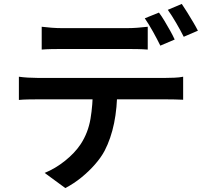

<svg xmlns="http://www.w3.org/2000/svg" viewBox="-20 -884 1040 976"><path d="M192 -748Q216 -745 243 -743Q270 -741 294 -741Q313 -741 347 -741Q381 -741 422 -741Q463 -741 503.5 -741Q544 -741 577 -741Q610 -741 627 -741Q652 -741 679 -743Q706 -745 731 -748V-632Q706 -634 679 -634.5Q652 -635 627 -635Q610 -635 577 -635Q544 -635 503.5 -635Q463 -635 422 -635Q381 -635 347 -635Q313 -635 295 -635Q270 -635 242 -634.5Q214 -634 192 -632ZM76 -494Q97 -491 121.5 -489.5Q146 -488 169 -488Q182 -488 221 -488Q260 -488 315 -488Q370 -488 433.5 -488Q497 -488 560.5 -488Q624 -488 679.5 -488Q735 -488 773.5 -488Q812 -488 824 -488Q840 -488 866 -489Q892 -490 911 -494V-377Q893 -378 868.5 -378.5Q844 -379 824 -379Q812 -379 773.5 -379Q735 -379 679.5 -379Q624 -379 560.5 -379Q497 -379 433.5 -379Q370 -379 315 -379Q260 -379 221 -379Q182 -379 169 -379Q147 -379 121.5 -378.5Q96 -378 76 -376ZM576 -432Q576 -336 560 -258Q544 -180 512 -118Q494 -84 463.5 -49Q433 -14 394.5 17.5Q356 49 312 72L207 -5Q261 -27 310.5 -66.5Q360 -106 390 -151Q428 -209 440 -280Q452 -351 452 -432ZM788 -820Q801 -803 816 -778Q831 -753 845 -728Q859 -703 868 -683L795 -652Q780 -683 758 -722.5Q736 -762 716 -791ZM904 -864Q917 -845 932.5 -820Q948 -795 962.5 -770.5Q977 -746 986 -728L914 -697Q898 -729 875.5 -767.5Q853 -806 833 -834Z"/></svg>

Font: Noto Sans SC SemiBold
Style: Regular
Weight: 600
Designer: Ryoko NISHIZUKA 西塚涼子 (kana, bopomofo & ideographs); Paul D. Hunt (Latin, Greek & Cyrillic); Sandoll Communications 산돌커뮤니
Foundry: Adobe
Version: Version 2.004-H2;hotconv 1.0.118;makeotfexe 2.5.65603